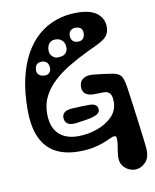

<svg xmlns="http://www.w3.org/2000/svg" viewBox="-91 -782 789 975"><g transform="rotate(-10 303.5 -294.0)"><path d="M261 -16Q192 -16 142.8 -42Q93.5 -68 67.2 -124Q41 -180 41 -270Q41 -359 57.2 -430Q73.5 -501 103 -554Q132.5 -607 173.5 -642Q214.5 -677 264.5 -694.5Q314.5 -712 371 -712Q443 -712 476.5 -684.8Q510 -657.5 510 -616Q510 -593.5 502.2 -578.8Q494.5 -564 479.5 -553.2Q464.5 -542.5 443 -532.2Q421.5 -522 394 -509Q340.5 -483.5 293.5 -455.2Q246.5 -427 211 -394Q175.5 -361 155.2 -321.2Q135 -281.5 135 -233Q135 -185 151.8 -154Q168.5 -123 199 -108Q229.5 -93 271 -93Q321.5 -93 369.2 -109.8Q417 -126.5 448 -158Q479 -189.5 479 -234Q479 -254 474.5 -266.5Q470 -279 459.5 -284.8Q449 -290.5 431 -290Q420 -289.5 409.8 -289.2Q399.5 -289 388 -289Q360.5 -288.5 344.2 -300Q328 -311.5 328 -336Q328 -364.5 348 -377.8Q368 -391 398 -388Q422 -386 447.8 -382.5Q473.5 -379 493 -376Q527 -371 539.5 -355.5Q552 -340 558 -301Q560 -288 562.8 -268Q565.5 -248 569 -223.5Q570 -215.5 571.2 -207.2Q572.5 -199 573.5 -190.5Q574 -185.5 574.8 -180.2Q575.5 -175 576.2 -169.8Q577 -164.5 577.5 -159Q578.5 -151 579.8 -142.8Q581 -134.5 582 -126Q583 -118 584 -110.5Q585 -103 586 -95.5Q587 -87.5 588 -79.5Q589 -71.5 590 -64Q593 -38.5 595.8 -17Q598.5 4.5 600 20Q606 73 581.5 98.5Q557 124 526 124Q497 124 473 101.8Q449 79.5 453 38Q455.5 10 458.5 -3.5Q461.5 -17 462 -34Q463 -46 461.2 -53.5Q459.5 -61 451 -61Q443 -61 429 -54.2Q415 -47.5 392.5 -38.5Q370 -29.5 337.8 -22.8Q305.5 -16 261 -16ZM354 -566Q371.5 -566 380.2 -576.5Q389 -587 389 -605Q389 -620 380.2 -629Q371.5 -638 351 -638Q337.5 -638 327.2 -628.8Q317 -619.5 317 -603Q317 -586.5 326.2 -576.2Q335.5 -566 354 -566ZM237 -505Q265.5 -505 277.8 -516.5Q290 -528 290 -548Q290 -570 276.5 -583.5Q263 -597 242 -597Q220.5 -597 209.2 -583.5Q198 -570 198 -548Q198 -528.5 210.5 -516.8Q223 -505 237 -505ZM159 -426Q172.5 -426 181.2 -435.2Q190 -444.5 190 -457Q190 -478 180 -488Q170 -498 154 -498Q135.5 -498 126.8 -488Q118 -478 118 -459Q118 -444 128.8 -435Q139.5 -426 159 -426ZM355 -174Q336.5 -169.5 313 -166Q289.5 -162.5 269 -160Q241.5 -157 227.2 -167.5Q213 -178 213 -199Q213 -215 224.8 -225Q236.5 -235 264 -237Q286.5 -238.5 310 -239.2Q333.5 -240 353 -240Q375 -240 386 -232Q397 -224 397 -208Q397 -196 386.5 -187.8Q376 -179.5 355 -174ZM283 -668Q284.5 -665 286 -662.5Q287.5 -660 289 -657Q295 -646.5 288.8 -637Q282.5 -627.5 271 -623Q258.5 -617 245 -618.8Q231.5 -620.5 227 -633Q225.5 -637 224.5 -640.2Q223.5 -643.5 222 -647Q218.5 -657.5 224.5 -666.8Q230.5 -676 241 -681Q251.5 -685.5 263.5 -683.2Q275.5 -681 283 -668ZM180 -568 130 -523Q119.5 -532.5 115 -540.2Q110.5 -548 112.5 -556Q114.5 -564 124 -574Q142 -590.5 154 -587.2Q166 -584 180 -568Z"/></g></svg>

Font: Kablammo
Style: Regular
Weight: 400
Designer: Travis Kochel, Lizy Gershenzon, Daria Petrova, Ethan Cohen
Foundry: Vectro Type Foundry
Version: Version 1.002